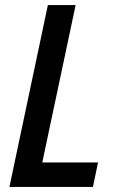

<svg xmlns="http://www.w3.org/2000/svg" viewBox="-20 -734 465 754"><path d="M168 -714H277L146 -96H365L345 0H17Z"/></svg>

Font: Noto Sans UI NarrowMedium
Style: Italic
Weight: 500
Width: 4
Italic angle: -12°
Designer: Monotype Design Team
Foundry: Monotype Imaging Inc.
Version: Version 1.001